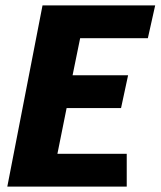

<svg xmlns="http://www.w3.org/2000/svg" viewBox="-20 -689 593 709"><path d="M137 -669H553L526 -548H276L248 -411H453L427 -290H226L192 -121H448V0H7Z"/></svg>

Font: Amaranth
Style: Bold Italic
Weight: 700
Italic angle: -12°
Designer: Gesine Todt
Foundry: Gesine Todt
Version: Version 1.001